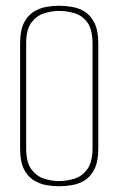

<svg xmlns="http://www.w3.org/2000/svg" viewBox="-20 -642 412 668"><path d="M50 -171V-492Q50 -536 63 -562Q76 -588 97 -601Q118 -614 141 -618Q164 -622 185 -622Q207 -622 231 -618Q255 -614 275.5 -601Q296 -588 309 -561.5Q322 -535 322 -491V-171H302V-489Q302 -540 283.5 -564.5Q265 -589 238 -596.5Q211 -604 185 -604Q161 -604 134.5 -596Q108 -588 89.5 -564Q71 -540 71 -490V-171ZM185 6Q164 6 141 2Q118 -2 97 -15Q76 -28 63 -54Q50 -80 50 -124V-445H71V-127Q71 -77 89.5 -52.5Q108 -28 134.5 -20Q161 -12 185 -12Q211 -12 238 -20Q265 -28 283.5 -53Q302 -78 302 -128V-445H322V-125Q322 -81 309 -54.5Q296 -28 275.5 -15Q255 -2 231 2Q207 6 185 6Z"/></svg>

Font: Smooch Sans Thin
Style: Regular
Weight: 100
Designer: Robert E. Leuschke
Foundry: Robert E. Leuschke
Version: Version 1.010